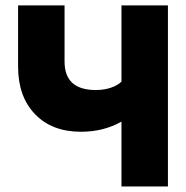

<svg xmlns="http://www.w3.org/2000/svg" viewBox="-20 -670 670 690"><path d="M212 -449Q212 -346.5 324 -346.5Q354.5 -346.5 378.5 -354.8Q402.5 -363 416.5 -376.5V-650.5H583.5V0H416.5V-233Q352.5 -196.5 271 -196.5Q166.5 -196.5 105.8 -259.8Q45 -323 45 -430.5V-650.5H212Z"/></svg>

Font: Overused Grotesk ExtraBold
Style: Regular
Weight: 800
Version: Version 0.004